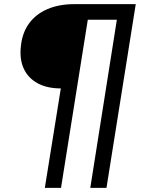

<svg xmlns="http://www.w3.org/2000/svg" viewBox="-20 -725 704 925"><path d="M196 180 273 -299Q206 -299 160 -324.5Q114 -350 93.5 -396.5Q73 -443 81 -506Q88 -569 121 -613.5Q154 -658 209.5 -681.5Q265 -705 337 -705H634L493 180H415L543 -630H403L274 180Z"/></svg>

Font: Nunito Sans 10pt SemiExpanded Medium
Style: Italic
Weight: 500
Width: 6
Italic angle: -9°
Designer: Vernon Adams
Foundry: Vernon Adams
Version: Version 3.101;gftools[0.9.27]